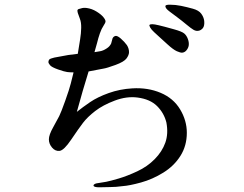

<svg xmlns="http://www.w3.org/2000/svg" viewBox="-20 -749 1040 817"><path d="M693 -560 660 -590Q648 -601 636 -612Q624 -623 619 -632Q614 -641 616.5 -643.5Q619 -646 628 -646Q637 -646 655.5 -641.5Q674 -637 681.5 -635Q689 -633 721.5 -624Q754 -615 764 -606.5Q774 -598 779.5 -583Q785 -568 783 -555Q781 -544 773.5 -535Q766 -526 756 -525Q748 -524 732.5 -531Q717 -538 693 -560ZM843 -629Q834 -619 824 -618Q814 -616 803 -622.5Q792 -629 773.5 -644.5Q755 -660 733 -676.5Q711 -693 701.5 -700Q692 -707 687.5 -713Q683 -719 684 -724Q685 -729 703 -729Q727 -729 751 -724Q775 -719 800.5 -712Q826 -705 836.5 -690.5Q847 -676 849 -660Q851 -639 843 -629ZM311 -520Q317 -557 321 -582Q325 -607 325.5 -630.5Q326 -654 320 -669L311 -694Q308 -704 310.5 -707.5Q313 -711 324 -713Q335 -717 349 -715Q371 -712 390.5 -700Q410 -688 419.5 -676.5Q429 -665 429 -658Q429 -652 420.5 -639.5Q412 -627 405 -607Q398 -587 393 -566L382 -527Q393 -529 406 -531Q419 -533 434 -543Q447 -551 453 -564L459 -586Q463 -594 471 -596Q479 -598 494 -585Q510 -571 520 -557Q529 -543 529 -527Q529 -515 518.5 -500.5Q508 -486 471 -472.5Q434 -459 420 -457L357 -445Q336 -376 332 -362L307 -273Q332 -293 363.5 -314.5Q395 -336 442.5 -353Q490 -370 543 -373Q609 -377 663.5 -354Q718 -331 746.5 -283.5Q775 -236 775 -184Q775 -129 748 -86Q721 -43 675 -14.5Q629 14 580 27.5Q531 41 502 43Q473 47 449 47L402 48Q393 48 386 46.5Q379 45 378 41Q377 37 385 33Q389 31 401.5 29.5Q414 28 432 24.5Q450 21 485.5 10.5Q521 0 564 -20Q607 -40 638.5 -72Q670 -104 683.5 -142Q697 -180 688 -228Q678 -268 648.5 -297.5Q619 -327 565 -334Q519 -340 468.5 -321Q418 -302 385 -276.5Q352 -251 333 -226Q314 -201 283 -155Q252 -109 233.5 -107Q215 -105 201.5 -121Q188 -137 188 -156Q188 -175 206 -207Q224 -239 232 -255Q240 -271 257.5 -320Q275 -369 281 -393L293 -441Q278 -441 266 -442.5Q254 -444 227 -453.5Q200 -463 193 -471.5Q186 -480 186 -485Q186 -490 189 -495Q193 -500 211 -504L271 -515L311 -520Z"/></svg>

Font: ChillKai
Style: Regular
Weight: 400
Designer: ChillType
Foundry: 寒蝉字型
Version: Version 2.000